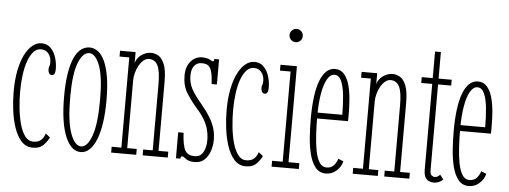

<svg xmlns="http://www.w3.org/2000/svg" viewBox="-48 -844 2605 983"><g transform="rotate(5 1254.0 -352.0)"><path d="M146.5 10Q111.5 10 88 -16Q64.5 -42 50.5 -83.8Q36.5 -125.5 30.5 -174Q24.5 -222.5 24.5 -267.5Q24.5 -328 34 -376Q43.5 -424 60.2 -457.5Q77 -491 99 -508.8Q121 -526.5 145.5 -526.5Q174.5 -526.5 193 -507.8Q211.5 -489 220.5 -460.2Q229.5 -431.5 229.5 -401Q229.5 -386 225.2 -377.5Q221 -369 211.5 -369Q202 -369 197.2 -377Q192.5 -385 192.5 -396.5Q192.5 -404.5 194 -408.5Q195.5 -412.5 197 -417.5Q198.5 -422.5 198.5 -432.5Q198.5 -460.5 184 -478Q169.5 -495.5 145.5 -495.5Q123 -495.5 106.5 -477Q90 -458.5 79 -427Q68 -395.5 62.8 -355Q57.5 -314.5 57.5 -270Q57.5 -229 62 -185.2Q66.5 -141.5 76.8 -104.2Q87 -67 104 -44Q121 -21 146.5 -21Q171.5 -21 185.5 -33Q199.5 -45 207.5 -68L230 -50Q222.5 -32.5 203 -11.2Q183.5 10 146.5 10Z M393 11Q367.5 11 347.2 -8Q327 -27 312.8 -62.8Q298.5 -98.5 291.2 -149.2Q284 -200 284 -263.5Q284 -333 292 -383Q300 -433 314.5 -464.8Q329 -496.5 349 -511.5Q369 -526.5 393 -526.5Q416.5 -526.5 436.2 -511.5Q456 -496.5 470.8 -464.8Q485.5 -433 493.8 -383Q502 -333 502 -263.5Q502 -200 494.5 -149.2Q487 -98.5 472.8 -62.8Q458.5 -27 438.2 -8Q418 11 393 11ZM393 -18Q425 -18 447 -79Q469 -140 469 -263.5Q469 -384.5 447 -441Q425 -497.5 393 -497.5Q360 -497.5 337.8 -441Q315.5 -384.5 315.5 -263.5Q315.5 -140 337.8 -79Q360 -18 393 -18Z M549 0V-30H599V-493.5H549V-523.5H629V-466.5Q632.5 -482 644 -495.8Q655.5 -509.5 672.8 -518Q690 -526.5 710 -526.5Q726.5 -526.5 745 -516.8Q763.5 -507 776.8 -476.5Q790 -446 790 -383.5V-30H840V0H711V-30H760V-370Q760 -438.5 745.5 -466.5Q731 -494.5 701 -494.5Q685.5 -494.5 672.2 -483.2Q659 -472 649.2 -454.2Q639.5 -436.5 634.2 -416.5Q629 -396.5 629 -379V-30H678V0Z M980 11Q956 11 943.8 5Q931.5 -1 925.5 -6.8Q919.5 -12.5 914 -12.5Q909 -12.5 907 -9Q905 -5.5 905 0H882V-133.5H909.5Q911.5 -99.5 915.8 -77.2Q920 -55 927.8 -42.2Q935.5 -29.5 947.8 -24.2Q960 -19 978 -19Q999 -19 1011.2 -32.5Q1023.5 -46 1028.8 -65.5Q1034 -85 1034 -103Q1034 -132.5 1027.8 -158.2Q1021.5 -184 1006.2 -210.2Q991 -236.5 963.5 -267Q933.5 -301.5 911.2 -337.8Q889 -374 889 -426.5Q889 -458.5 900.5 -480.8Q912 -503 930.5 -514.8Q949 -526.5 970 -526.5Q988.5 -526.5 999.5 -522.8Q1010.5 -519 1016.8 -515Q1023 -511 1027 -511Q1031 -511 1032.2 -514.2Q1033.5 -517.5 1034 -523.5H1058V-394.5H1031Q1029 -428.5 1024.8 -448.8Q1020.5 -469 1013 -479.2Q1005.5 -489.5 995.2 -493Q985 -496.5 971 -496.5Q947 -496.5 933 -478.5Q919 -460.5 919 -428.5Q919 -391 935 -361Q951 -331 984.5 -291.5Q1014 -256.5 1032.2 -226.8Q1050.5 -197 1058.8 -169.2Q1067 -141.5 1067 -112Q1067 -80 1057.2 -52Q1047.5 -24 1028.2 -6.5Q1009 11 980 11Z M1241 10Q1206 10 1182.5 -16Q1159 -42 1145 -83.8Q1131 -125.5 1125 -174Q1119 -222.5 1119 -267.5Q1119 -328 1128.5 -376Q1138 -424 1154.8 -457.5Q1171.5 -491 1193.5 -508.8Q1215.5 -526.5 1240 -526.5Q1269 -526.5 1287.5 -507.8Q1306 -489 1315 -460.2Q1324 -431.5 1324 -401Q1324 -386 1319.8 -377.5Q1315.5 -369 1306 -369Q1296.5 -369 1291.8 -377Q1287 -385 1287 -396.5Q1287 -404.5 1288.5 -408.5Q1290 -412.5 1291.5 -417.5Q1293 -422.5 1293 -432.5Q1293 -460.5 1278.5 -478Q1264 -495.5 1240 -495.5Q1217.5 -495.5 1201 -477Q1184.5 -458.5 1173.5 -427Q1162.5 -395.5 1157.2 -355Q1152 -314.5 1152 -270Q1152 -229 1156.5 -185.2Q1161 -141.5 1171.2 -104.2Q1181.5 -67 1198.5 -44Q1215.5 -21 1241 -21Q1266 -21 1280 -33Q1294 -45 1302 -68L1324.5 -50Q1317 -32.5 1297.5 -11.2Q1278 10 1241 10Z M1373.5 0V-30H1428V-493.5H1373.5V-523.5H1458V-30H1513.5V0ZM1441.5 -645.5Q1426.5 -645.5 1416.5 -655.2Q1406.5 -665 1406.5 -679Q1406.5 -693.5 1416.5 -703.5Q1426.5 -713.5 1441.5 -713.5Q1454.5 -713.5 1464.5 -703.5Q1474.5 -693.5 1474.5 -679Q1474.5 -665 1464.5 -655.2Q1454.5 -645.5 1441.5 -645.5Z M1653 11Q1619.5 11 1599.2 -14.2Q1579 -39.5 1568.8 -80.2Q1558.5 -121 1555.2 -169Q1552 -217 1552 -262.5Q1552 -325.5 1558.5 -374.8Q1565 -424 1578 -457.8Q1591 -491.5 1610 -509Q1629 -526.5 1654 -526.5Q1683 -526.5 1700.8 -506Q1718.5 -485.5 1727.8 -452.8Q1737 -420 1740.2 -381.8Q1743.5 -343.5 1743.5 -308Q1743.5 -297 1743.5 -286.5Q1743.5 -276 1743 -266H1577.5V-296H1711Q1711 -348 1706.5 -393.8Q1702 -439.5 1689.8 -468Q1677.5 -496.5 1654 -496.5Q1632 -496.5 1616.2 -468.5Q1600.5 -440.5 1592.2 -391.2Q1584 -342 1584 -278Q1584 -231.5 1586.5 -185.8Q1589 -140 1596 -102.5Q1603 -65 1616.8 -42.5Q1630.5 -20 1653 -20Q1679.5 -20 1693 -37.2Q1706.5 -54.5 1710.5 -70L1737.5 -59Q1730.5 -30.5 1707.2 -9.8Q1684 11 1653 11Z M1790.5 0V-30H1840.5V-493.5H1790.5V-523.5H1870.5V-466.5Q1874 -482 1885.5 -495.8Q1897 -509.5 1914.2 -518Q1931.5 -526.5 1951.5 -526.5Q1968 -526.5 1986.5 -516.8Q2005 -507 2018.2 -476.5Q2031.5 -446 2031.5 -383.5V-30H2081.5V0H1952.5V-30H2001.5V-370Q2001.5 -438.5 1987 -466.5Q1972.5 -494.5 1942.5 -494.5Q1927 -494.5 1913.8 -483.2Q1900.5 -472 1890.8 -454.2Q1881 -436.5 1875.8 -416.5Q1870.5 -396.5 1870.5 -379V-30H1919.5V0Z M2207 9Q2195 9 2183.2 4.2Q2171.5 -0.5 2163.8 -14Q2156 -27.5 2156 -54.5V-493.5H2099.5V-523.5H2156Q2156 -543.5 2156 -568Q2156 -592.5 2156 -616.8Q2156 -641 2156 -660H2186V-523.5H2253.5V-493.5H2186V-54.5Q2186 -33 2193.8 -26.5Q2201.5 -20 2209.5 -20Q2220 -20 2226.5 -24.8Q2233 -29.5 2237 -34.5L2255 -11Q2248.5 -3.5 2235.2 2.8Q2222 9 2207 9Z M2387.5 11Q2354 11 2333.8 -14.2Q2313.5 -39.5 2303.2 -80.2Q2293 -121 2289.8 -169Q2286.5 -217 2286.5 -262.5Q2286.5 -325.5 2293 -374.8Q2299.5 -424 2312.5 -457.8Q2325.5 -491.5 2344.5 -509Q2363.5 -526.5 2388.5 -526.5Q2417.5 -526.5 2435.2 -506Q2453 -485.5 2462.2 -452.8Q2471.5 -420 2474.8 -381.8Q2478 -343.5 2478 -308Q2478 -297 2478 -286.5Q2478 -276 2477.5 -266H2312V-296H2445.5Q2445.5 -348 2441 -393.8Q2436.5 -439.5 2424.2 -468Q2412 -496.5 2388.5 -496.5Q2366.5 -496.5 2350.8 -468.5Q2335 -440.5 2326.8 -391.2Q2318.5 -342 2318.5 -278Q2318.5 -231.5 2321 -185.8Q2323.5 -140 2330.5 -102.5Q2337.5 -65 2351.2 -42.5Q2365 -20 2387.5 -20Q2414 -20 2427.5 -37.2Q2441 -54.5 2445 -70L2472 -59Q2465 -30.5 2441.8 -9.8Q2418.5 11 2387.5 11Z"/></g></svg>

Font: Imbue Thin
Style: Regular
Weight: 100
Designer: Tyler Finck
Foundry: Etcetera Type Company
Version: Version 1.102